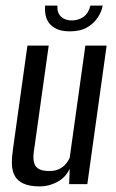

<svg xmlns="http://www.w3.org/2000/svg" viewBox="-20 -658 416 686"><path d="M123 8Q85 8 63 -2.5Q41 -13 32 -31Q23 -49 22.5 -72.5Q22 -96 26 -123L78 -495H154L103 -131Q100 -115 99.5 -100Q99 -85 103 -73Q107 -61 119.5 -54Q132 -47 156 -47Q179 -47 193.5 -55Q208 -63 216.5 -74Q225 -85 229 -94L285 -495H361L292 0H227L229 -55Q214 -23 184 -7.5Q154 8 123 8ZM229 -546Q199 -546 180.5 -555.5Q162 -565 153 -579Q144 -593 142 -609Q140 -625 141 -638H185Q184 -611 198.5 -598Q213 -585 236 -585Q260 -585 278 -597.5Q296 -610 303 -638H347Q343 -616 329 -595Q315 -574 291 -560Q267 -546 229 -546Z"/></svg>

Font: Alumni Sans Medium
Style: Italic
Weight: 500
Italic angle: -8°
Designer: Robert E. Leuschke
Foundry: Robert E. Leuschke
Version: Version 1.016